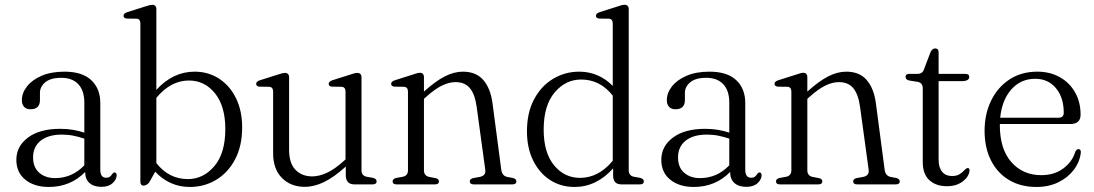

<svg xmlns="http://www.w3.org/2000/svg" viewBox="-20 -750 4452 781"><path d="M46.5 -100Q46.5 -155 94 -190.5Q141.5 -226 225 -226Q252.5 -226 277.2 -221.8Q302 -217.5 323 -210.5V-332.5Q323 -381.5 298.5 -407.5Q274 -433.5 229.5 -433.5Q185.5 -433.5 164 -415.2Q142.5 -397 142.5 -372.5V-343Q142.5 -305.5 103.5 -305.5Q87 -305.5 78 -315.5Q69 -325.5 69 -342.5Q69 -372 89.8 -398.5Q110.5 -425 149.2 -441.8Q188 -458.5 242.5 -458.5Q314.5 -458.5 351.2 -424Q388 -389.5 388 -330.5V-59.5Q388 -27 412 -27Q421.5 -27 427 -31.2Q432.5 -35.5 436 -41.5Q441 -48.5 445.5 -48.5Q454.5 -48.5 454.5 -37Q454.5 -20.5 438.2 -5.2Q422 10 392.5 10Q361.5 10 344 -5.5Q326.5 -21 326.5 -50.5Q266.5 10.5 178.5 10.5Q119.5 10.5 83 -19Q46.5 -48.5 46.5 -100ZM114.5 -110Q114.5 -69 139.8 -47.2Q165 -25.5 204 -25.5Q273 -25.5 323 -77.5V-186Q302.5 -193 280 -197.8Q257.5 -202.5 232 -202.5Q176.5 -202.5 145.5 -177.8Q114.5 -153 114.5 -110Z M616 -712.5V-384.5Q683.5 -458.5 771.5 -458.5Q827.5 -458.5 871.2 -430Q915 -401.5 940 -350.5Q965 -299.5 965 -232Q965 -156.5 936.5 -102.2Q908 -48 859.8 -18.8Q811.5 10.5 752 10.5Q709.5 10.5 673.8 -6Q638 -22.5 611.5 -51.5L586 -6.5Q574.5 5 564 5Q551 5 551 -11V-654.5Q551 -672.5 536 -674L495.5 -674.5Q482.5 -676 482.5 -686Q482.5 -695.5 497.5 -700.5L570 -723.5Q591.5 -730.5 599 -730.5Q616 -730.5 616 -712.5ZM748.5 -422.5Q674.5 -422.5 616 -352V-86.5Q667.5 -21.5 744 -21.5Q807 -21.5 851.8 -74Q896.5 -126.5 896.5 -225Q896.5 -318.5 854.5 -370.5Q812.5 -422.5 748.5 -422.5Z M1091 -126.5V-377Q1091 -395.5 1075.5 -397L1035 -397.5Q1022 -399 1022 -409Q1022 -418.5 1037 -423.5L1110 -446.5Q1131 -453.5 1138.5 -453.5Q1156 -453.5 1156 -435V-139.5Q1156 -86 1182 -59.2Q1208 -32.5 1250 -32.5Q1278 -32.5 1309.5 -47Q1341 -61.5 1377 -94L1385.5 -101.5V-377Q1385.5 -395.5 1370 -397L1330 -397.5Q1317 -399 1317 -409Q1317 -418.5 1332 -423.5L1404.5 -446.5Q1414.5 -450 1421.2 -451.8Q1428 -453.5 1433 -453.5Q1450.5 -453.5 1450.5 -435V-57.5Q1450.5 -35.5 1471.5 -31L1497.5 -26.5Q1512 -22.5 1512 -12.5Q1512 0 1495.5 0H1421.5Q1386.5 0 1386.5 -38V-72.5Q1338.5 -29 1298.2 -9.5Q1258 10 1219.5 10Q1163 10 1127 -26Q1091 -62 1091 -126.5Z M1704.5 -435.5V-377.5Q1751 -419.5 1788.8 -439Q1826.5 -458.5 1863 -458.5Q1916.5 -458.5 1946 -424.5Q1975.5 -390.5 1983.5 -329L2019 -59.5Q2022.5 -35 2042.5 -30.5L2066.5 -26Q2080.5 -22 2080.5 -12.5Q2080.5 0 2064.5 0H1907Q1891 0 1891 -12.5Q1891 -22 1904.5 -25.5L1932 -30.5Q1957 -35.5 1954 -59L1919 -315Q1912 -366.5 1891.5 -391.2Q1871 -416 1833 -416Q1806.5 -416 1777.5 -401.8Q1748.5 -387.5 1713.5 -356L1704.5 -348V-57.5Q1704.5 -35 1725.5 -30.5L1751.5 -25.5Q1765.5 -22 1765.5 -12.5Q1765.5 0 1749.5 0H1593Q1577 0 1577 -12.5Q1577 -22 1591 -26L1618.5 -31Q1639.5 -35.5 1639.5 -57V-377.5Q1639.5 -395.5 1624 -397L1584 -397.5Q1571 -399.5 1571 -409Q1571 -418.5 1586 -423.5L1658.5 -446.5Q1680 -454 1687.5 -454Q1704.5 -454 1704.5 -435.5Z M2123.5 -215.5Q2123.5 -292 2152.5 -346.2Q2181.5 -400.5 2230 -429.5Q2278.5 -458.5 2336.5 -458.5Q2377 -458.5 2411.8 -443Q2446.5 -427.5 2472.5 -400.5V-654.5Q2472.5 -672.5 2457 -674L2417 -674.5Q2404 -676 2404 -686Q2404 -695.5 2419 -700.5L2491.5 -723.5Q2501.5 -727 2508.2 -728.8Q2515 -730.5 2520.5 -730.5Q2537.5 -730.5 2537.5 -712.5V-57.5Q2537.5 -35.5 2558.5 -31L2584.5 -26.5Q2599 -22 2599 -12.5Q2599 0 2583 0H2508Q2474 0 2474 -36V-65Q2406 10.5 2317 10.5Q2261 10.5 2217.2 -18Q2173.5 -46.5 2148.5 -97.5Q2123.5 -148.5 2123.5 -215.5ZM2191.5 -222.5Q2191.5 -129.5 2233.5 -78Q2275.5 -26.5 2339.5 -26.5Q2414.5 -26.5 2472.5 -96V-361Q2421 -426.5 2344 -426.5Q2280.5 -426.5 2236 -373.8Q2191.5 -321 2191.5 -222.5Z M2670 -100Q2670 -155 2717.5 -190.5Q2765 -226 2848.5 -226Q2876 -226 2900.8 -221.8Q2925.5 -217.5 2946.5 -210.5V-332.5Q2946.5 -381.5 2922 -407.5Q2897.5 -433.5 2853 -433.5Q2809 -433.5 2787.5 -415.2Q2766 -397 2766 -372.5V-343Q2766 -305.5 2727 -305.5Q2710.5 -305.5 2701.5 -315.5Q2692.5 -325.5 2692.5 -342.5Q2692.5 -372 2713.2 -398.5Q2734 -425 2772.8 -441.8Q2811.5 -458.5 2866 -458.5Q2938 -458.5 2974.8 -424Q3011.5 -389.5 3011.5 -330.5V-59.5Q3011.5 -27 3035.5 -27Q3045 -27 3050.5 -31.2Q3056 -35.5 3059.5 -41.5Q3064.5 -48.5 3069 -48.5Q3078 -48.5 3078 -37Q3078 -20.5 3061.8 -5.2Q3045.5 10 3016 10Q2985 10 2967.5 -5.5Q2950 -21 2950 -50.5Q2890 10.5 2802 10.5Q2743 10.5 2706.5 -19Q2670 -48.5 2670 -100ZM2738 -110Q2738 -69 2763.2 -47.2Q2788.5 -25.5 2827.5 -25.5Q2896.5 -25.5 2946.5 -77.5V-186Q2926 -193 2903.5 -197.8Q2881 -202.5 2855.5 -202.5Q2800 -202.5 2769 -177.8Q2738 -153 2738 -110Z M3264 -435.5V-377.5Q3310.5 -419.5 3348.2 -439Q3386 -458.5 3422.5 -458.5Q3476 -458.5 3505.5 -424.5Q3535 -390.5 3543 -329L3578.5 -59.5Q3582 -35 3602 -30.5L3626 -26Q3640 -22 3640 -12.5Q3640 0 3624 0H3466.5Q3450.5 0 3450.5 -12.5Q3450.5 -22 3464 -25.5L3491.5 -30.5Q3516.5 -35.5 3513.5 -59L3478.5 -315Q3471.5 -366.5 3451 -391.2Q3430.5 -416 3392.5 -416Q3366 -416 3337 -401.8Q3308 -387.5 3273 -356L3264 -348V-57.5Q3264 -35 3285 -30.5L3311 -25.5Q3325 -22 3325 -12.5Q3325 0 3309 0H3152.5Q3136.5 0 3136.5 -12.5Q3136.5 -22 3150.5 -26L3178 -31Q3199 -35.5 3199 -57V-377.5Q3199 -395.5 3183.5 -397L3143.5 -397.5Q3130.5 -399.5 3130.5 -409Q3130.5 -418.5 3145.5 -423.5L3218 -446.5Q3239.5 -454 3247 -454Q3264 -454 3264 -435.5Z M3713 -417 3678.5 -422.5Q3663.5 -426 3663.5 -437.5Q3663.5 -449.5 3678 -449.5H3712Q3732.5 -449.5 3738.5 -468L3764.5 -536.5Q3771.5 -553 3784 -553Q3798 -553 3798 -537V-449.5H3906Q3922.5 -449.5 3922.5 -437.5Q3922.5 -420 3892.5 -420H3798V-100Q3798 -68 3812.5 -51Q3827 -34 3852 -34Q3871 -34 3882.2 -40.8Q3893.5 -47.5 3900.5 -55.5Q3907.5 -63.5 3914.5 -66.5Q3925.5 -67.5 3923.5 -53.5Q3920 -29.5 3894.8 -11Q3869.5 7.5 3832 7.5Q3787.5 7.5 3760.5 -17Q3733.5 -41.5 3733.5 -91V-390.5Q3733.5 -413 3713 -417Z M4375.5 -283.5Q4375.5 -245.5 4333.5 -245.5H4047.5Q4047 -244 4047 -242Q4047 -143.5 4094 -90.5Q4141 -37.5 4215.5 -37.5Q4269 -37.5 4305.8 -65.2Q4342.5 -93 4354 -133Q4359.5 -143.5 4367 -143.5Q4377 -143.5 4376.5 -130Q4372.5 -92 4348.5 -60Q4324.5 -28 4285.5 -8.8Q4246.5 10.5 4196 10.5Q4131.5 10.5 4084 -18Q4036.5 -46.5 4010.8 -98Q3985 -149.5 3985 -218Q3985 -286 4011.5 -340.5Q4038 -395 4086.2 -426.8Q4134.5 -458.5 4199.5 -458.5Q4251 -458.5 4290.8 -436.2Q4330.5 -414 4353 -374.5Q4375.5 -335 4375.5 -283.5ZM4191 -429.5Q4132 -429.5 4093.8 -386.2Q4055.5 -343 4048.5 -271H4284.5Q4307 -271 4307 -291.5Q4307 -353.5 4275.2 -391.5Q4243.5 -429.5 4191 -429.5Z"/></svg>

Font: Fraunces 72pt S050 Light
Style: Regular
Weight: 300
Version: Version 1.000; ttfautohint (v1.8.3)